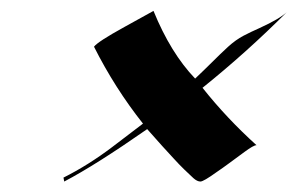

<svg xmlns="http://www.w3.org/2000/svg" viewBox="-20 -445 552 356"><path d="M245.1 -215.8Q192.9 -281.7 154.3 -358.4Q161.1 -367.7 210.7 -395Q260.3 -422.4 264.6 -424.8Q296.4 -346.7 341.8 -299.3Q357.9 -314.5 373.3 -329.8Q388.7 -345.2 402.8 -358.2Q417 -371.1 431.4 -378.7Q445.8 -386.2 460.4 -392.6Q499 -410.2 512.2 -422.9Q437.5 -348.1 355.5 -282.2Q400.4 -225.6 455.6 -175.8Q450.2 -175.8 433.3 -163.3Q416.5 -150.9 404.5 -142.1Q392.6 -133.3 381.8 -126Q357.4 -108.4 351.6 -108.4Q345.7 -108.4 338.6 -114.7Q331.5 -121.1 321.8 -130.6Q312 -140.1 301.3 -151.9Q290.5 -163.6 280.3 -174.8Q263.7 -193.4 252.9 -205.6Q157.7 -139.2 99.1 -108.4L97.7 -115.7Q143.6 -138.7 187.7 -172.1Q231.9 -205.6 245.1 -215.8Z"/></svg>

Font: Fondamento
Style: Italic
Weight: 400
Italic angle: -12°
Version: Version 1.000